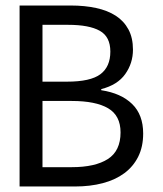

<svg xmlns="http://www.w3.org/2000/svg" viewBox="-20 -676 590 696"><path d="M252 0Q307 0 352.5 -12Q398 -24 430.5 -48Q463 -72 481 -108Q499 -144 499 -192Q499 -260 459 -299Q419 -338 347 -349V-353Q406 -368 434 -407.5Q462 -447 462 -496Q462 -539 445.5 -569.5Q429 -600 399.5 -619Q370 -638 328.5 -647Q287 -656 237 -656H51V0ZM134 -310H240Q327 -310 372 -283.5Q417 -257 417 -196Q417 -129 371 -99.5Q325 -70 240 -70H134ZM134 -586H227Q303 -586 341.5 -564.5Q380 -543 380 -489Q380 -434 344 -407Q308 -380 223 -380H134Z"/></svg>

Font: Codetta
Style: Regular
Weight: 400
Italic angle: -11°
Designer: Ulrich Proeller
Foundry: PROSA GmbH
Version: Version 2.00;September 29, 2018;FontCreator 11.5.0.2427 64-b